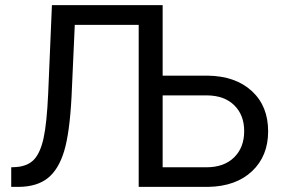

<svg xmlns="http://www.w3.org/2000/svg" viewBox="-20 -731 1111 751"><path d="M616.2 -710.9V-435.1H792.5Q900.9 -433.6 964.8 -375Q1028.8 -316.4 1028.8 -217.3Q1028.8 -120.6 965.8 -61.3Q902.8 -2 794.4 0H522.5V-633.8H272.5L259.8 -352.1Q252.4 -210.4 230.7 -139.2Q209 -67.9 167 -34.4Q125 -1 54.7 0H23.9V-76.7L43.5 -77.6Q88.9 -81.1 113.3 -107.2Q137.7 -133.3 150.4 -190.4Q163.1 -247.6 168.5 -366.2L183.1 -710.9ZM616.2 -357.9V-76.7H787.6Q856 -76.7 895.5 -115.2Q935.1 -153.8 935.1 -218.3Q935.1 -280.8 896.7 -318.8Q858.4 -356.9 791 -357.9Z"/></svg>

Font: Mardoto
Style: Regular
Weight: 400
Designer: Christian Robertson, Vahan Hovhannisyan
Foundry: Google
Version: Version 1.000